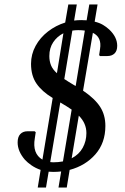

<svg xmlns="http://www.w3.org/2000/svg" viewBox="-20 -760 558 860"><path d="M149 80 162 1Q139 -7 121 -19.5Q103 -32 92 -44Q59 -82 59 -122Q59 -147 71 -159.5Q83 -172 103 -172H135L140 -168L136 -141Q124 -72 170 -45L216 -321Q168 -350 143.5 -385.5Q119 -421 119 -474Q119 -517 139.5 -554.5Q160 -592 195 -619Q230 -646 272 -659L286 -740H324L312 -668Q328 -670 344 -670Q357 -670 368 -669L380 -740H417L404 -663Q425 -658 440.5 -649Q456 -640 469 -628Q505 -594 505 -555Q505 -532 493 -520.5Q481 -509 461 -509H428L424 -513L428 -540Q437 -593 396 -613L352 -354Q405 -318 428.5 -281.5Q452 -245 452 -196Q452 -120 407.5 -69Q363 -18 292 1L279 80H242L254 8Q236 10 218 10Q208 10 198 9L186 80ZM313 -378Q316 -376 319 -375L360 -623Q347 -625 330 -625Q317 -625 304 -623L268 -406Q286 -394 313 -378ZM201 -509Q201 -486 208.5 -467.5Q216 -449 235 -432L264 -611Q236 -597 218.5 -571Q201 -545 201 -509ZM218 -33Q241 -33 262 -37L301 -269Q281 -283 250 -301L205 -34Q211 -33 218 -33ZM367 -164Q367 -208 333 -242L301 -51Q334 -68 350.5 -98Q367 -128 367 -164Z"/></svg>

Font: Spectral Medium
Style: Italic
Weight: 500
Italic angle: -10°
Designer: Jean-Baptiste Levee
Foundry: Production Type
Version: Version 2.001